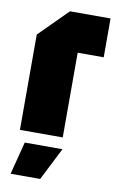

<svg xmlns="http://www.w3.org/2000/svg" viewBox="-86 -608 531 857"><g transform="rotate(10 179.0 -180.0)"><path d="M32 0V-432L160 -560H344V-384H226V0ZM25 200 63 52H234L159 200Z"/></g></svg>

Font: Tektur Condensed ExtraBold
Style: Regular
Weight: 800
Width: 3
Designer: Adam Jagosz
Foundry: Adam Jagosz
Version: Version 1.005;gftools[0.9.30]